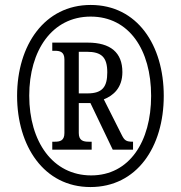

<svg xmlns="http://www.w3.org/2000/svg" viewBox="-20 -745 730 775"><path d="M345 10C532 10 641 -151 641 -358C641 -563 534 -725 346 -725C160 -725 49 -563 49 -358C49 -156 157 10 345 10ZM348 -37C193 -37 98 -173 98 -359C98 -541 190 -678 346 -678C501 -678 590 -544 590 -358C590 -173 502 -37 348 -37ZM191 -141H350V-173H338C317 -173 298 -177 298 -208V-329H345L435 -141H517V-173C491 -173 483 -177 472 -199L399 -344C437 -359 474 -390 474 -454C474 -533 426 -573 334 -573H191V-540H201C222 -540 240 -536 240 -505V-208C240 -177 222 -173 201 -173H191ZM333 -368H298V-536H330C390 -536 413 -514 413 -453C413 -395 394 -368 333 -368Z"/></svg>

Font: Noto Serif Lao ExtraCondensed
Style: Bold
Weight: 700
Width: 2
Designer: Monotype Design Team
Foundry: Monotype Imaging Inc.
Version: Version 2.003